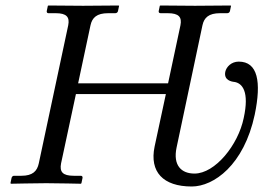

<svg xmlns="http://www.w3.org/2000/svg" viewBox="-20 -666 958 698"><path d="M542 -133C523 -41 573 12 677 12C757 12 867 -66 906 -249C931 -369 917 -442 848 -442C821 -442 803 -423 799 -405C793 -374 822 -369 833 -368C861 -363 887 -333 866 -237C846 -139 762 -35 687 -35C640 -35 608 -64 622 -130L716 -574C722 -602 739 -618 780 -618H806C811 -618 815 -621 816 -626L820 -645L818 -646C818 -646 725 -645 689 -645C650 -645 563 -646 563 -646L561 -645L557 -626C556 -621 559 -618 564 -618H590C630 -618 642 -604 636 -574L591 -363H264L309 -574C315 -602 332 -618 373 -618H399C404 -618 408 -621 409 -626L413 -645L411 -646C411 -646 318 -645 282 -645C243 -645 156 -646 156 -646L154 -645L150 -626C149 -621 152 -618 156 -618H183C222 -618 234 -604 228 -574L121 -72C115 -44 99 -27 58 -27H31C27 -27 23 -24 22 -19L18 0L20 2C20 2 113 0 148 0C188 0 274 2 274 2L276 0L280 -19C281 -24 278 -27 274 -27H248C208 -27 196 -41 202 -72L256 -324H583Z"/></svg>

Font: Libertinus Sans
Style: Italic
Weight: 400
Italic angle: -12°
Designer: Philipp H. Poll, Khaled Hosny
Foundry: Caleb Maclennan
Version: Version 7.050;RELEASE